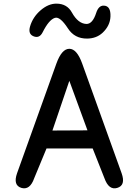

<svg xmlns="http://www.w3.org/2000/svg" viewBox="-20 -1016 771 1060"><path d="M215.6 -838.1Q197.1 -801.2 163.1 -816.6Q134.3 -829.8 145.9 -869.8Q160.9 -921.6 204 -959Q247.4 -996.4 292.1 -995.9Q350.7 -995.5 377.3 -946.3Q411.3 -885.6 456.5 -883.8Q490.9 -882.5 511.1 -944.9Q524.4 -986.2 553.3 -984.9Q592.4 -983.6 589.8 -924.3Q587.7 -874.2 546.8 -835.5Q512.4 -803.4 460.8 -803Q391.5 -802.5 355 -859.2Q311.1 -926.9 282.7 -917.2Q250 -906.7 215.6 -838.1ZM433.6 -665.5 651.4 -59.6Q675.3 7.3 627 21.5Q580.6 35.2 556.6 -32.2L491.7 -196.3H236.8L168.9 -32.2Q145.5 34.7 98.6 21.5Q50.8 7.3 74.2 -59.6L291.5 -665.5Q320.8 -746.6 362.8 -746.6Q404.3 -746.6 433.6 -665.5ZM362.8 -569.8 269.5 -295.4 462.9 -296.4Z"/></svg>

Font: Comic Relief LRS
Style: Regular
Weight: 400
Designer: Jeff Davis
Foundry: Loudifier
Version: Version 1.0